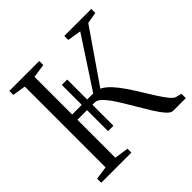

<svg xmlns="http://www.w3.org/2000/svg" viewBox="-184 -921 1098 1098"><g transform="rotate(-45 365.0 -371.5)"><path d="M35.5 0V-33L115.5 -44.5V-698L35.5 -710.5V-743H277.5V-710.5L194 -698V-393.5H272V-555H315.5V-393.5H364.5L563 -697L480 -710.5V-743H698.5V-710.5L629.5 -698.5L412.5 -384Q440 -370.5 466.8 -341.5Q493.5 -312.5 518 -276Q542.5 -239.5 566.5 -200.5Q590.5 -161.5 612.2 -127.5Q634 -93.5 652.2 -71Q670.5 -48.5 684 -44.5L720 -35V0H616.5Q599.5 0 577.5 -25.5Q555.5 -51 530.8 -91Q506 -131 480 -175.8Q454 -220.5 428.5 -260.5Q403 -300.5 379.2 -325.8Q355.5 -351 335 -351H315.5V-181H272V-351H194V-44L279.5 -31.5V0Z"/></g></svg>

Font: Merriweather 72pt Light
Style: Regular
Weight: 300
Version: Version 2.100